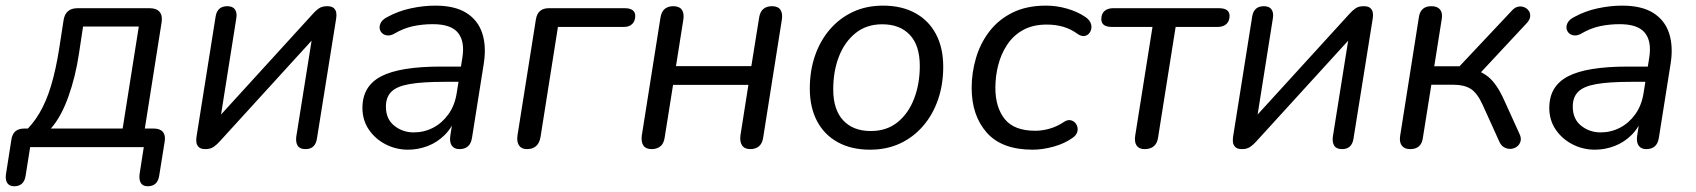

<svg xmlns="http://www.w3.org/2000/svg" viewBox="-48 -515 5937 672"><path d="M1.5 136.9Q-15 136.9 -22.5 125.7Q-30 114.5 -27.1 94.6L-8.1 -26.6Q-2.3 -65.1 36.7 -65.1H75.1L31.9 -47.7Q65.7 -77.8 89.9 -118.8Q114.1 -159.7 130.7 -215Q147.3 -270.3 158.8 -342.6L174.5 -444.1Q180.8 -486.3 223.6 -486.3H475.8Q499.6 -486.3 510.5 -473.5Q521.4 -460.6 517.6 -436.8L455.6 -44.1L437 -65.1H490Q512 -65.1 522 -53.4Q531.9 -41.7 528.5 -20.3L509 101Q503.2 136.9 468.7 136.9Q452.2 136.9 445.1 125.7Q438.1 114.5 440.5 94.6L455.2 0H57.5L41.4 101.4Q35.5 136.9 1.5 136.9ZM130 -65.1H381.3L437.8 -422.2H242.7L228.5 -328Q216.4 -246.7 191.1 -176Q165.8 -105.4 130 -65.1Z M670.9 6.9Q655 6.9 647.7 -0.2Q640.4 -7.4 639.3 -17.5Q638.3 -27.6 639.8 -36.5L706.7 -457.3Q712.5 -493.3 747.5 -493.3Q766.9 -493.3 774.6 -481.6Q782.4 -470 779 -450.5L719.8 -77.1H691.9L1048.9 -468.5Q1056.7 -477.3 1067.7 -485.3Q1078.6 -493.3 1097 -493.3Q1112.4 -493.3 1119.7 -487.1Q1127 -480.8 1128.8 -471Q1130.5 -461.1 1128.6 -450.3L1061.2 -29.5Q1055.4 6.9 1021.4 6.9Q1001.5 6.9 994 -4.7Q986.5 -16.4 988.9 -36.3L1048.5 -409.7H1076.4L719.4 -18.3Q711.6 -9.5 700.2 -1.3Q688.8 6.9 670.9 6.9Z M1380.2 8.9Q1337.9 8.9 1301.4 -10Q1265 -28.9 1242.7 -61.8Q1220.5 -94.8 1220.5 -137.3Q1220.5 -213.8 1286.2 -247.9Q1351.9 -282 1495.5 -282H1576L1567.7 -228.6H1506.8Q1429.8 -228.6 1385.2 -220.7Q1340.7 -212.9 1321.7 -193.9Q1302.7 -174.9 1302.7 -142.1Q1302.7 -98.1 1332.1 -74.9Q1361.4 -51.6 1400.2 -51.6Q1436.4 -51.6 1468 -68Q1499.5 -84.4 1521.8 -115.5Q1544 -146.6 1550.6 -190.1L1570.1 -311.7Q1579.7 -369.8 1555.1 -400.1Q1530.5 -430.4 1467.1 -430.4Q1430.3 -430.4 1397 -423.2Q1363.6 -415.9 1331.1 -396.6Q1317.9 -389.7 1306.9 -391.1Q1295.9 -392.5 1288.8 -399.5Q1281.7 -406.6 1280.7 -416.6Q1279.7 -426.6 1285.7 -436.9Q1291.8 -447.2 1306.9 -455Q1345.2 -476.2 1389.3 -485.7Q1433.5 -495.3 1475.6 -495.3Q1544 -495.3 1584.5 -469.7Q1625 -444.2 1640 -398.2Q1654.9 -352.1 1644.9 -290.3L1604.1 -33.3Q1598.3 6.9 1559.9 6.9Q1541.9 6.9 1533.5 -5Q1525 -16.9 1527.9 -38.7L1540.5 -119.8L1549.1 -110.4Q1535.7 -69.8 1509.1 -43.2Q1482.5 -16.7 1448.9 -3.9Q1415.3 8.9 1380.2 8.9Z M1796.3 6.9Q1777.3 6.9 1768.6 -5.9Q1759.9 -18.8 1763.3 -41.7L1827.7 -447.4Q1834 -486.3 1873 -486.3H2139.3Q2156.9 -486.3 2166.1 -479.3Q2175.4 -472.2 2175.4 -459.6Q2175.4 -441.6 2164.9 -431.2Q2154.5 -420.7 2135.5 -420.7H1904.8L1843.8 -35.3Q1836.5 6.9 1796.3 6.9Z M2232.2 6.9Q2212.3 6.9 2203.9 -5.7Q2195.4 -18.3 2198.3 -40.6L2263.7 -453.6Q2267.1 -474.4 2278.7 -483.9Q2290.3 -493.3 2308.8 -493.3Q2329.7 -493.3 2338.4 -480.9Q2347.1 -468.5 2343.7 -446.3L2317.9 -283.6H2581.7L2609 -453.6Q2612.4 -474.4 2624 -483.9Q2635.6 -493.3 2654 -493.3Q2674.9 -493.3 2683.4 -480.9Q2691.9 -468.5 2688.5 -446.3L2623.1 -33.3Q2620.2 -13.4 2608.6 -3.2Q2596.9 6.9 2578 6.9Q2558.1 6.9 2549.4 -5.9Q2540.7 -18.7 2543.5 -41L2571.4 -217.9H2307.7L2278.3 -33.3Q2275.4 -12.9 2263.5 -3Q2251.7 6.9 2232.2 6.9Z M2997.2 8.9Q2932.1 8.9 2884.6 -17Q2837.1 -42.9 2811.7 -91.1Q2786.3 -139.2 2786.3 -205.2Q2786.3 -266.9 2804.4 -319.7Q2822.5 -372.4 2856.5 -412Q2890.6 -451.6 2937.5 -473.4Q2984.3 -495.3 3042.4 -495.3Q3108 -495.3 3155.3 -469.3Q3202.6 -443.4 3227.9 -395.5Q3253.3 -347.6 3253.3 -281.2Q3253.3 -219.4 3235.2 -166.7Q3217.1 -114 3183.1 -74.4Q3149 -34.8 3102.2 -12.9Q3055.3 8.9 2997.2 8.9ZM2999.7 -56.4Q3055.2 -56.4 3093.4 -87.1Q3131.5 -117.9 3151.4 -169.8Q3171.3 -221.7 3171.3 -284.1Q3171.3 -355.8 3136.5 -392.9Q3101.6 -430 3039.9 -430Q2984.9 -430 2946.5 -399.2Q2908.1 -368.4 2888.2 -317Q2868.3 -265.7 2868.3 -202.2Q2868.3 -131 2903.2 -93.7Q2938 -56.4 2999.7 -56.4Z M3566.2 8.9Q3458.2 8.9 3405.5 -51Q3352.8 -110.9 3352.8 -207.2Q3352.8 -260.6 3368 -312.1Q3383.2 -363.6 3414.8 -404.9Q3446.4 -446.2 3495.7 -470.8Q3545 -495.3 3612.9 -495.3Q3650.5 -495.3 3686.3 -484.9Q3722 -474.6 3748 -457.4Q3762.2 -448.5 3767.8 -437.5Q3773.4 -426.4 3771.7 -415.7Q3770 -404.9 3763.4 -397.6Q3756.8 -390.3 3747 -388.9Q3737.3 -387.6 3725.5 -395Q3700.4 -413.3 3673.7 -421.2Q3646.9 -429 3615.6 -429Q3567.3 -429 3533 -410.1Q3498.8 -391.2 3477.4 -358.9Q3455.9 -326.7 3445.9 -287.6Q3435.8 -248.5 3435.8 -207.6Q3435.8 -139.5 3468.5 -98.4Q3501.3 -57.3 3575.7 -57.3Q3599.5 -57.3 3625.8 -64.7Q3652 -72.1 3677.6 -89.3Q3687.9 -95.8 3697.7 -94.4Q3707.6 -93 3714.2 -86.2Q3720.8 -79.4 3723 -69.9Q3725.3 -60.3 3721.4 -50.3Q3717.5 -40.3 3705.9 -32.5Q3678.8 -12.8 3640.1 -1.9Q3601.3 8.9 3566.2 8.9Z M3957.7 6.9Q3938.8 6.9 3930.3 -5.4Q3921.8 -17.8 3925.2 -40.1L3985.7 -420.7H3844Q3806.6 -420.7 3806.6 -448Q3806.6 -467 3818 -476.7Q3829.5 -486.3 3847.9 -486.3H4218Q4255.5 -486.3 4255.5 -459.6Q4255.5 -441.1 4244.3 -430.9Q4233.2 -420.7 4213.7 -420.7H4066.7L4005.2 -33.3Q4002.3 -13.4 3990.4 -3.2Q3978.6 6.9 3957.7 6.9Z M4298.9 6.9Q4283 6.9 4275.7 -0.2Q4268.4 -7.4 4267.3 -17.5Q4266.3 -27.6 4267.8 -36.5L4334.7 -457.3Q4340.5 -493.3 4375.5 -493.3Q4394.9 -493.3 4402.6 -481.6Q4410.4 -470 4407 -450.5L4347.8 -77.1H4319.9L4676.9 -468.5Q4684.7 -477.3 4695.7 -485.3Q4706.6 -493.3 4725 -493.3Q4740.4 -493.3 4747.7 -487.1Q4755 -480.8 4756.8 -471Q4758.5 -461.1 4756.6 -450.3L4689.2 -29.5Q4683.4 6.9 4649.4 6.9Q4629.5 6.9 4622 -4.7Q4614.5 -16.4 4616.9 -36.3L4676.5 -409.7H4704.4L4347.4 -18.3Q4339.6 -9.5 4328.2 -1.3Q4316.8 6.9 4298.9 6.9Z M4887.7 6.9Q4867.8 6.9 4858.6 -5Q4849.4 -16.9 4852.3 -38.2L4918.2 -455.4Q4924 -493.3 4961.9 -493.3Q4982.7 -493.3 4992.2 -481.6Q5001.6 -470 4998.2 -449.1L4971.9 -283.1H5060.4L5244.4 -478.7Q5254.2 -489.4 5265.6 -491.6Q5277 -493.8 5287 -489.6Q5297 -485.5 5302.8 -477Q5308.6 -468.5 5307.6 -457.3Q5306.6 -446.1 5296.4 -434.9L5124.4 -250.4L5094.6 -273.2Q5131.1 -270.2 5160.9 -246.1Q5190.7 -221.9 5215.9 -165.9L5270 -46.9Q5277.3 -31.9 5273.8 -20.2Q5270.4 -8.6 5261.2 -1.8Q5252 5 5240.2 6Q5228.3 6.9 5217.4 1.1Q5206.4 -4.7 5200.1 -18.3L5141.7 -147.2Q5122.4 -189.7 5099.4 -204Q5076.5 -218.4 5039.5 -218.4H4961.7L4931.8 -30.9Q4926 6.9 4887.7 6.9Z M5534.2 8.9Q5491.9 8.9 5455.4 -10Q5419 -28.9 5396.7 -61.8Q5374.5 -94.8 5374.5 -137.3Q5374.5 -213.8 5440.2 -247.9Q5505.9 -282 5649.5 -282H5730L5721.7 -228.6H5660.8Q5583.8 -228.6 5539.2 -220.7Q5494.7 -212.9 5475.7 -193.9Q5456.7 -174.9 5456.7 -142.1Q5456.7 -98.1 5486.1 -74.9Q5515.4 -51.6 5554.2 -51.6Q5590.4 -51.6 5622 -68Q5653.5 -84.4 5675.8 -115.5Q5698 -146.6 5704.6 -190.1L5724.1 -311.7Q5733.7 -369.8 5709.1 -400.1Q5684.5 -430.4 5621.1 -430.4Q5584.3 -430.4 5551 -423.2Q5517.6 -415.9 5485.1 -396.6Q5471.9 -389.7 5460.9 -391.1Q5449.9 -392.5 5442.8 -399.5Q5435.7 -406.6 5434.7 -416.6Q5433.7 -426.6 5439.7 -436.9Q5445.8 -447.2 5460.9 -455Q5499.2 -476.2 5543.3 -485.7Q5587.5 -495.3 5629.6 -495.3Q5698 -495.3 5738.5 -469.7Q5779 -444.2 5794 -398.2Q5808.9 -352.1 5798.9 -290.3L5758.1 -33.3Q5752.3 6.9 5713.9 6.9Q5695.9 6.9 5687.5 -5Q5679 -16.9 5681.9 -38.7L5694.5 -119.8L5703.1 -110.4Q5689.7 -69.8 5663.1 -43.2Q5636.5 -16.7 5602.9 -3.9Q5569.3 8.9 5534.2 8.9Z"/></svg>

Font: Nunito Variable Extra Light
Style: Italic
Weight: 200
Italic angle: -9°
Designer: Vernon Adams
Foundry: Vernon Adams
Version: Version 3.602